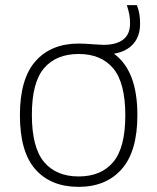

<svg xmlns="http://www.w3.org/2000/svg" viewBox="-20 -718 612 747"><path d="M514.5 -270Q514.5 -129 453.5 -60Q392.5 9 286 9Q178 9 117.8 -59Q57.5 -127 57.5 -270Q57.5 -411.5 118.2 -480Q179 -548.5 286 -548.5Q310.5 -548.5 345.5 -545.5Q372.5 -543.5 382 -543.5Q432.5 -543.5 459.2 -564Q486 -584.5 486 -627Q486 -646 483 -662Q480 -678 473.5 -698H512.5Q519.5 -680 522.2 -663.8Q525 -647.5 525 -625.5Q525 -577.5 498.8 -547.5Q472.5 -517.5 423.5 -509Q469.5 -475 492 -415.8Q514.5 -356.5 514.5 -270ZM467.5 -269Q467.5 -396 420.5 -452Q373.5 -508 286 -508Q198.5 -508 151.2 -452.5Q104 -397 104 -271.5Q104 -144.5 151.2 -88Q198.5 -31.5 286 -31.5Q373.5 -31.5 420.5 -87.5Q467.5 -143.5 467.5 -269Z"/></svg>

Font: Encode Sans Semi Expanded ExLight
Style: Regular
Weight: 275
Width: 6
Designer: Multiple Designers
Foundry: Impallari Type
Version: Version 2.000